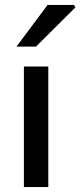

<svg xmlns="http://www.w3.org/2000/svg" viewBox="-20 -759 326 779"><path d="M77 0V-489H176V0ZM47 -570 173 -739H280L286 -729L126 -570Z"/></svg>

Font: Source Sans 3 ExtraLight Medium
Style: Regular
Weight: 500
Version: Version 3.052;hotconv 1.1.0;makeotfexe 2.6.0